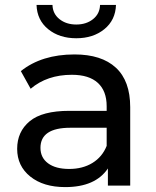

<svg xmlns="http://www.w3.org/2000/svg" viewBox="-20 -757 638 783"><path d="M129 -737H194Q195 -701 222.5 -679Q250 -657 291 -657Q332 -657 359.5 -679Q387 -701 388 -737H453Q451 -675 405.5 -638Q360 -601 291 -601Q222 -601 176.5 -638Q131 -675 129 -737ZM284 -535Q394 -535 452.5 -481Q511 -427 511 -320V0H420V-70Q369 6 246 6Q157 6 103.5 -37Q50 -80 50 -150Q50 -220 101 -262.5Q152 -305 263 -305H415V-324Q415 -386 379 -419Q343 -452 273 -452Q172 -452 105 -395L65 -467Q150 -535 284 -535ZM415 -162V-236H267Q145 -236 145 -154Q145 -114 176 -91Q207 -68 262 -68Q317 -68 357 -92.5Q397 -117 415 -162Z"/></svg>

Font: Montserrat
Style: Regular
Weight: 500
Designer: Julieta Ulanovsky
Foundry: Julieta Ulanovsky
Version: Version 7.200;PS 007.200;hotconv 1.0.88;makeotf.lib2.5.64775